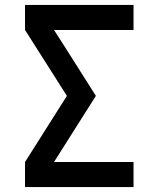

<svg xmlns="http://www.w3.org/2000/svg" viewBox="-20 -755 640 775"><path d="M81 0V-101L250 -368L81 -634V-735H519V-634H198L241 -567L367 -368L198 -101H519V0Z"/></svg>

Font: Iosevka Fixed Extended
Style: Bold
Weight: 700
Width: 7
Monospace: yes
Designer: Belleve Invis
Foundry: Belleve Invis
Version: Version 24.1.1; ttfautohint (v1.8.4)